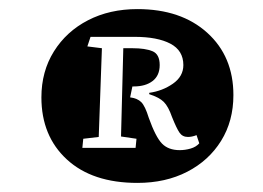

<svg xmlns="http://www.w3.org/2000/svg" viewBox="-20 -785 577 422"><path d="M282 -383Q183 -383 127 -434.5Q71 -486 71 -571Q71 -628 98.5 -672Q126 -716 173.5 -740.5Q221 -765 282 -765Q378 -765 435.5 -713Q493 -661 493 -576Q493 -519 466 -475.5Q439 -432 391.5 -407.5Q344 -383 282 -383ZM375 -455Q387 -455 399 -458.5Q411 -462 418 -470L412 -488Q402 -484 393 -484Q381 -484 374.5 -493.5Q368 -503 358 -528Q350 -551 340 -561Q330 -571 308 -578V-581Q337 -585 360 -601Q383 -617 383 -642Q383 -674 354.5 -689Q326 -704 276 -704H179L172 -683L204 -679L197 -484L163 -480L161 -460H278L280 -480L246 -485L251 -679H272Q299 -679 315 -672.5Q331 -666 331 -642Q331 -619 315.5 -607Q300 -595 274 -595H271L266 -571Q282 -569 290.5 -560.5Q299 -552 307 -526Q322 -484 336 -469.5Q350 -455 375 -455Z"/></svg>

Font: Literata 7pt Medium
Style: Italic
Weight: 500
Italic angle: -2°
Designer: Latin by Veronika Burian and Jose Scaglione. Greek by Irene Vlachou. Cyrillic by Vera Evstafieva
Foundry: TypeTogether
Version: Version 3.002